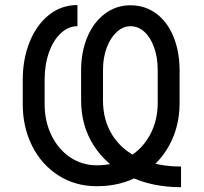

<svg xmlns="http://www.w3.org/2000/svg" viewBox="-20 -738 818 771"><path d="M305.7 -335V-456.1Q305.7 -529.3 330.6 -588.9Q355.5 -648.4 400.9 -682.6Q446.3 -716.8 503.9 -716.8Q562.5 -716.8 607.4 -683.6Q652.3 -650.4 676.8 -590.3Q701.2 -530.3 701.2 -454.1V-324.2Q701.2 -230.5 659.7 -154.3Q618.2 -78.1 542.5 -34.2Q466.8 9.8 369.1 9.8Q282.2 9.8 214.4 -33.7Q146.5 -77.1 108.9 -152.3Q71.3 -227.5 71.3 -320.3V-416Q71.3 -501 99.1 -569.8Q127 -638.7 176.8 -678.2Q226.6 -717.8 291 -717.8V-632.8Q254.9 -632.8 224.6 -605Q194.3 -577.1 176.8 -527.8Q159.2 -478.5 159.2 -418V-320.3Q159.2 -251 186.5 -194.8Q213.9 -138.7 261.7 -106.4Q309.6 -74.2 369.1 -74.2Q440.4 -74.2 496.1 -106.9Q551.8 -139.6 582.5 -196.8Q613.3 -253.9 613.3 -324.2V-456.1Q613.3 -507.8 598.6 -548.3Q584 -588.9 559.1 -610.8Q534.2 -632.8 503.9 -632.8Q474.6 -632.8 449.2 -609.9Q423.8 -586.9 408.7 -546.9Q393.6 -506.8 393.6 -457V-334Q393.6 -254.9 431.6 -194.8Q469.7 -134.8 540.5 -102.1Q611.3 -69.3 707 -69.3V13.7Q588.9 13.7 497.6 -30.8Q406.2 -75.2 356 -154.3Q305.7 -233.4 305.7 -335Z"/></svg>

Font: WEMIX Pretendard Variable
Style: Regular
Weight: 400
Designer: Base glyphs from Inter by Rasmus Andersson; Hangeul glyphs from Noto Sans CJK(Source Han Sans) by Jang Soo-young and Kan
Foundry: Kil Hyung-jin
Version: Version 1.000;Glyphs 3.2 (3208)